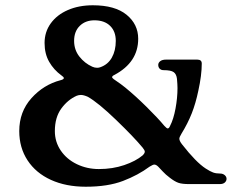

<svg xmlns="http://www.w3.org/2000/svg" viewBox="-20 -698 889 728"><path d="M53 -201Q53 -274 99 -325.5Q145 -377 210 -394Q222 -397 222 -402Q222 -406 213 -412Q184 -433 166.5 -463.5Q149 -494 149 -535Q149 -577 172.5 -609.5Q196 -642 237.5 -660Q279 -678 332 -678Q416 -678 460 -642Q504 -606 504 -551Q504 -462 414 -414Q405 -410 405 -405Q405 -403 411 -398Q442 -377 455 -366Q493 -335 536 -292.5Q579 -250 603 -221Q612 -211 616 -211Q621 -211 625 -221Q638 -246 645.5 -286.5Q653 -327 653 -364Q653 -377 651 -399Q649 -417 638.5 -424.5Q628 -432 600 -432Q591 -432 585.5 -437.5Q580 -443 580 -452Q580 -460 587.5 -466Q595 -472 610 -472H728Q745 -472 745 -457Q745 -413 732 -354Q722 -306 707 -268Q692 -230 668 -191Q660 -178 660 -172Q660 -164 670 -151Q723 -83 760 -59Q777 -48 788 -44Q799 -40 814 -40Q825 -40 832 -34Q839 -28 839 -20Q839 -12 832.5 -6Q826 0 813 0H697Q670 0 656 -5Q642 -10 624 -24Q608 -36 597 -48Q586 -60 580 -66Q572 -74 565 -74Q560 -74 547 -66Q504 -34 446.5 -12Q389 10 305 10Q230 10 173 -16Q116 -42 84.5 -90Q53 -138 53 -201ZM355 -57Q407 -57 451 -72Q495 -87 521 -109Q529 -117 529 -123Q529 -128 521 -138Q488 -178 420 -243.5Q352 -309 313 -331Q297 -338 287 -338Q279 -338 271 -335Q237 -320 212.5 -286.5Q188 -253 188 -201Q188 -160 210.5 -127Q233 -94 271.5 -75.5Q310 -57 355 -57ZM330 -445Q339 -441 348 -441Q355 -441 360 -443Q389 -453 404 -479.5Q419 -506 419 -543Q419 -579 397.5 -600Q376 -621 338 -621Q304 -621 282.5 -600Q261 -579 261 -543Q261 -509 281 -483.5Q301 -458 330 -445Z"/></svg>

Font: Raigarh Medium
Style: Regular
Weight: 500
Designer: jaikishan Patel
Foundry: MagicType
Version: Version 1.000